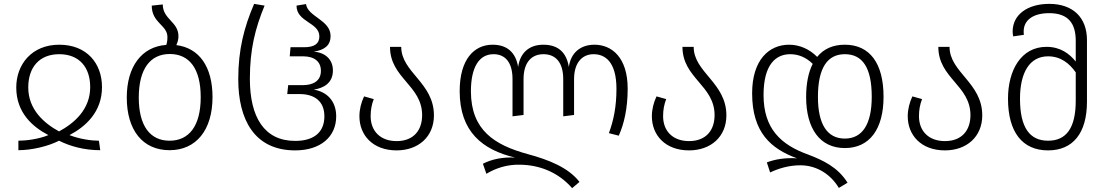

<svg xmlns="http://www.w3.org/2000/svg" viewBox="-20 -765 5730 992"><path d="M64 -313C64 -184 147 -110 230 -67C180 -46 114 -38 75 -38V11C143 11 229 -9 285 -38C343 -9 415 11 498 11L491 -38C453 -38 392 -46 339 -67C423 -111 507 -187 507 -315C507 -437 429 -534 286 -534C145 -534 64 -433 64 -313ZM126 -313C126 -418 184 -485 286 -485C389 -485 446 -418 446 -315C446 -199 363 -128 285 -86C208 -128 126 -199 126 -313Z M891 -532C897 -545 902 -560 902 -578C902 -653 821 -665 821 -742L764 -736C764 -646 845 -636 845 -574C845 -555 843 -544 839 -533C712 -524 635 -421 635 -261C635 -93 717 11 856 11C994 11 1078 -94 1078 -263C1078 -421 1009 -517 891 -532ZM856 -38C756 -38 697 -114 697 -261C697 -411 758 -486 857 -486C958 -486 1017 -411 1017 -263C1017 -113 956 -38 856 -38Z M1505 12C1637 12 1717 -59 1717 -164C1717 -243 1669 -291 1601 -302C1653 -310 1700 -336 1700 -401C1700 -459 1659 -494 1601 -498C1659 -507 1688 -532 1688 -579C1688 -662 1570 -678 1561 -744L1512 -736C1512 -650 1630 -650 1630 -577C1630 -540 1606 -521 1551 -521H1481L1477 -474H1546C1603 -474 1638 -448 1638 -399C1638 -344 1594 -325 1544 -325H1469L1464 -279H1528C1605 -279 1656 -242 1656 -164C1656 -86 1607 -37 1505 -37C1345 -37 1271 -160 1271 -358C1271 -509 1298 -617 1347 -736L1293 -745C1242 -626 1211 -511 1211 -356C1211 -149 1293 12 1505 12Z M2053 -523H1995C1995 -361 2161 -324 2161 -170C2161 -92 2117 -36 2029 -36C1947 -36 1895 -86 1895 -165C1895 -196 1900 -225 1911 -253L1861 -267C1846 -235 1837 -200 1837 -164C1837 -67 1906 12 2029 12C2141 12 2222 -58 2222 -169C2222 -338 2053 -391 2053 -523Z M3051 -534C2979 -534 2929 -492 2919 -419C2907 -493 2865 -534 2787 -534C2714 -534 2667 -492 2657 -419C2645 -493 2601 -534 2525 -534C2430 -534 2355 -459 2355 -294C2355 -85 2472 9 2641 49C2575 46 2520 58 2475 81L2493 133C2539 105 2599 84 2667 86C2760 87 2860 120 2936 207L2974 175C2917 101 2817 61 2706 31C2534 -16 2414 -93 2413 -292C2413 -419 2456 -485 2530 -485C2587 -485 2628 -447 2628 -356V-164L2685 -171V-356C2685 -446 2729 -485 2788 -485C2848 -485 2890 -446 2890 -356V-164L2946 -171V-356C2946 -446 2992 -485 3047 -485C3106 -485 3165 -446 3165 -306C3165 -216 3151 -145 3126 -77L3177 -64C3204 -124 3223 -204 3223 -307C3223 -467 3142 -534 3051 -534Z M3564 -523H3506C3506 -361 3672 -324 3672 -170C3672 -92 3628 -36 3540 -36C3458 -36 3406 -86 3406 -165C3406 -196 3411 -225 3422 -253L3372 -267C3357 -235 3348 -200 3348 -164C3348 -67 3417 12 3540 12C3652 12 3733 -58 3733 -169C3733 -338 3564 -391 3564 -523Z M4345 0C4473 0 4545 -98 4545 -265C4545 -439 4473 -534 4345 -534C4284 -534 4236 -513 4202 -471C4162 -512 4110 -534 4057 -534C3952 -534 3866 -454 3866 -283C3866 -80 3964 4 4098 53C4038 49 3984 58 3942 74L3959 126C4001 106 4055 89 4115 89C4204 89 4275 140 4314 206L4359 179C4309 99 4233 63 4154 33C4015 -17 3925 -100 3925 -274C3925 -434 3990 -485 4063 -485C4103 -485 4144 -470 4179 -435C4157 -392 4145 -334 4145 -264C4145 -101 4216 0 4345 0ZM4345 -485C4436 -485 4484 -416 4484 -265C4484 -122 4435 -49 4345 -49C4254 -49 4206 -123 4206 -264C4206 -416 4256 -485 4345 -485Z M4886 -523H4828C4828 -361 4994 -324 4994 -170C4994 -92 4950 -36 4862 -36C4780 -36 4728 -86 4728 -165C4728 -196 4733 -225 4744 -253L4694 -267C4679 -235 4670 -200 4670 -164C4670 -67 4739 12 4862 12C4974 12 5055 -58 5055 -169C5055 -338 4886 -391 4886 -523Z M5401 -745C5291 -745 5212 -691 5212 -602C5212 -593 5213 -585 5215 -577L5270 -585C5269 -592 5269 -597 5269 -603C5269 -659 5315 -697 5401 -697C5503 -697 5538 -640 5538 -554V-447C5506 -487 5459 -523 5387 -523C5255 -523 5188 -401 5188 -255C5188 -84 5261 12 5395 12C5522 12 5596 -75 5596 -240V-558C5596 -675 5523 -745 5401 -745ZM5395 -38C5300 -38 5250 -106 5250 -255C5250 -389 5299 -474 5395 -474C5460 -474 5505 -438 5538 -391V-245C5538 -103 5489 -38 5395 -38Z"/></svg>

Font: FiraGO Light
Style: Regular
Weight: 300
Designer: bBox Type
Foundry: bBox Type GmbH
Version: Version 1.001;PS 001.001;hotconv 1.0.88;makeotf.lib2.5.64775